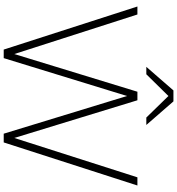

<svg xmlns="http://www.w3.org/2000/svg" viewBox="20 -974 954 1034"><g transform="rotate(90 497.0 -457.0)"><path d="M700 0H747L979 -720H935L723 -57L520 -720H474L271 -57L58 -720H15L247 0H293L497 -664ZM340 -768H380L497 -887L613 -768H653L526 -914H467Z"/></g></svg>

Font: Aspekta 150
Style: Regular
Weight: 150
Designer: Ivo Dolenc
Version: Version 2.000